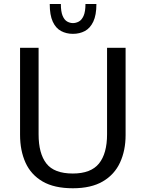

<svg xmlns="http://www.w3.org/2000/svg" viewBox="-20 -957 750 986"><path d="M354 9.8Q258.8 9.8 199 -24.9Q139.2 -59.6 111.1 -121.6Q83 -183.6 83 -264.6V-711.4H178.2V-267.1Q178.2 -168.5 218.3 -117.2Q258.3 -65.9 354 -65.9Q446.8 -65.9 488.3 -117.2Q529.8 -168.5 529.8 -267.1V-711.4H625V-263.2Q625 -184.1 596.4 -122.3Q567.9 -60.5 508.1 -25.4Q448.2 9.8 354 9.8ZM354.5 -783.2Q320.8 -783.2 293.7 -797.6Q266.6 -812 251 -845.7Q235.4 -879.4 235.4 -936.5H292.5Q292.5 -897.5 301.5 -876Q310.5 -854.5 325 -846.4Q339.4 -838.4 354.5 -838.4Q370.1 -838.4 385 -846.4Q399.9 -854.5 409.4 -876Q418.9 -897.5 418.9 -936.5H475.1Q475.1 -879.4 459 -845.7Q442.9 -812 415.8 -797.6Q388.7 -783.2 354.5 -783.2Z"/></svg>

Font: Comme
Style: Regular
Weight: 400
Designer: Vernon Adams
Foundry: Vernon Adams
Version: Version 1.000;gftools[0.9.27]